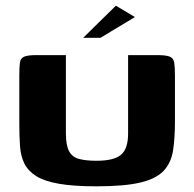

<svg xmlns="http://www.w3.org/2000/svg" viewBox="-20 -654 684 676"><path d="M596 -228Q596 -169 589.5 -125.5Q583 -82 557 -53.5Q531 -25 475 -11.5Q419 2 320 2Q239 2 187.5 -7Q136 -16 107.5 -34Q79 -52 66 -78Q53 -104 50.5 -139Q48 -174 48 -217V-386Q48 -417 50 -433Q52 -449 65 -454.5Q78 -460 109 -460H212V-185Q212 -143 223 -122Q234 -101 258 -94.5Q282 -88 320 -88Q381 -88 406 -109Q431 -130 431 -184V-460H533Q565 -460 578 -454.5Q591 -449 593.5 -433Q596 -417 596 -386ZM273 -521 388 -634 455 -594 334 -521Z"/></svg>

Font: Genos Thin
Style: Bold
Weight: 700
Version: Version 1.010